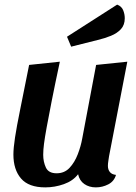

<svg xmlns="http://www.w3.org/2000/svg" viewBox="-20 -791 589 831"><path d="M176 20Q104 20 71 -18.5Q38 -57 38 -122Q38 -150 45 -196Q52 -242 67.5 -318Q83 -394 106 -510L239 -524Q217 -421 203.5 -352.5Q190 -284 182 -240Q174 -196 170.5 -169Q167 -142 167 -121Q167 -91 178.5 -66Q190 -41 225 -41Q259 -41 281 -64.5Q303 -88 316.5 -123Q330 -158 336 -192L396 -510L531 -524L452 -115Q451 -107 449 -95Q447 -83 447 -73Q447 -57 455.5 -46.5Q464 -36 482 -34Q474 -6 448.5 7Q423 20 395 20Q366 20 345 5.5Q324 -9 318 -37Q296 -8 256.5 6Q217 20 176 20ZM288 -589 270 -632 487 -771Q506 -764 513 -747Q520 -730 520 -712Q520 -683 503.5 -665Q487 -647 460 -636Q433 -625 403 -618Z"/></svg>

Font: Sansita Swashed Medium
Style: Regular
Weight: 500
Designer: Pablo Cosgaya
Foundry: Omnibus-Type
Version: Version 1.003; ttfautohint (v1.8.3)